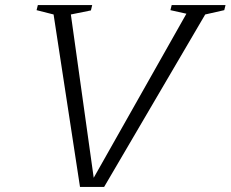

<svg xmlns="http://www.w3.org/2000/svg" viewBox="-20 -736 908 756"><path d="M259 -679 349 -36 714 -682 651 -696 656 -716H868L863 -696L788 -679L390 0H295L191 -679L124 -696L129 -716H343L338 -695Z"/></svg>

Font: Afta serif
Style: Italic
Weight: 400
Italic angle: -12°
Designer: parq.ink
Foundry: Oriol Esparraguera Font
Version: Version 1.000